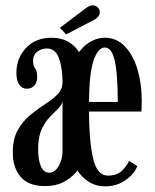

<svg xmlns="http://www.w3.org/2000/svg" viewBox="-20 -666 563 697"><path d="M143.5 9.5Q83 9.5 54.8 -24Q26.5 -57.5 26.5 -111.5Q26 -161 44.5 -193.8Q63 -226.5 89.8 -248.5Q116.5 -270.5 143.5 -287.8Q170.5 -305 188.8 -323.5Q207 -342 207 -368.5Q207 -418 194.2 -454Q181.5 -490 150.5 -490Q130 -490 115 -478.2Q100 -466.5 100 -445.5Q100 -427 107.5 -417.5Q115 -408 115 -387Q115 -367.5 105 -355.8Q95 -344 77.5 -344Q59.5 -344 49.5 -359.2Q39.5 -374.5 39.5 -401Q39.5 -454.5 74.2 -491.8Q109 -529 167.5 -529Q233 -529 267 -477Q287 -503.5 311.2 -516.2Q335.5 -529 360.5 -529Q403.5 -529 433.5 -497.5Q463.5 -466 479 -414.5Q494.5 -363 494.5 -302.5Q494.5 -292 494.2 -281.8Q494 -271.5 493.5 -261H303Q303.5 -153.5 318 -91Q332.5 -28.5 371.5 -28.5Q404 -28.5 422.5 -46.2Q441 -64 448.5 -82L478.5 -63Q468 -35 436 -12.2Q404 10.5 361.5 10.5Q329.5 10.5 304.2 -4.8Q279 -20 260.5 -47.5Q258 -43.5 255 -39.5Q238.5 -20 210.8 -5.2Q183 9.5 143.5 9.5ZM360.5 -493.5Q336 -493.5 320 -447.5Q304 -401.5 303 -296H407.5Q407.5 -395.5 396.8 -444.5Q386 -493.5 360.5 -493.5ZM159 -39Q178.5 -39 192.8 -62.8Q207 -86.5 207 -119V-299.5Q205.5 -285.5 192 -272.5Q178.5 -259.5 161.2 -241.8Q144 -224 131.2 -196.5Q118.5 -169 118.5 -125.5Q118.5 -85 128.5 -62Q138.5 -39 159 -39ZM220 -541 197.5 -565 288 -633.5Q303.5 -646.5 317 -646.5Q331.5 -646.5 339.5 -633Q342.5 -627.5 342.5 -621.5Q342.5 -612 334.5 -603.8Q326.5 -595.5 314 -590Z"/></svg>

Font: Imbue 10pt Medium
Style: Regular
Weight: 500
Designer: Tyler Finck
Foundry: Etcetera Type Company
Version: Version 1.102; ttfautohint (v1.8.3)